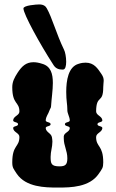

<svg xmlns="http://www.w3.org/2000/svg" viewBox="-20 -841 520 861"><path d="M267.1 -618.1C233.1 -688.1 213.1 -763.1 190.1 -803.1C185.1 -813.1 175.1 -821.1 156.1 -821.1C144.1 -821.1 85.1 -817.1 85.1 -803.1C85.1 -778.1 159.1 -643.1 220.1 -549.1C229.3 -534.4 242.8 -529 258.9 -529C260.3 -529 261.7 -529 263.1 -529.1C273.1 -529.6 276.8 -545.5 276.8 -564.1C276.8 -584.5 272.4 -608.2 267.1 -618.1ZM282 -350C282 -349.3 281.9 -348.5 281.9 -347.8C281.9 -331.8 292 -318.3 293 -302C294 -291 271 -295 271 -284C271 -273 294 -277 293 -266C292 -249 268 -247 266 -230V-220C266 -187 282 -166 282 -131C282 -103 273 -95 247 -95C209 -95 207 -108 207 -138C207 -162 215 -181 215 -206C215 -212 214 -218 213 -225C210 -244 187 -247 185 -266C184 -277 207 -273 207 -284C207 -295 184 -291 185 -302C187 -321 196 -328 202 -346C205 -355 209 -357 209 -365C211 -399 217 -436 217 -469C217 -510 208 -544 169 -555C154 -560 141 -562 130 -562C97 -562 78 -544 59 -515C45 -493 35 -475 35 -450C35 -371 67 -386 67 -341C67 -323 41 -321 39 -302C38 -291 61 -295 61 -284C61 -273 38 -277 39 -266C41 -247 67 -245 67 -227C67 -180 35 -192 35 -113C35 -88 41 -84 55 -62C96 -1 184 0 235 0H239H244C296 0 382 -1 423 -62C438 -84 443 -88 443 -113C443 -191 411 -180 411 -226C411 -245 437 -247 439 -266C440 -277 417 -273 417 -284C417 -295 440 -291 439 -302C437 -321 411 -323 411 -342C412 -419 443 -374 443 -450C443 -462 445 -471 445 -479C445 -489 443 -497 435 -509C418 -534 402 -560 364 -560C355 -560 345 -559 333 -555C286 -542 277 -480 277 -429C277 -388 282 -374 282 -350Z"/></svg>

Font: Chromatic Etruscan
Style: Regular
Weight: 400
Version: Version 000.910